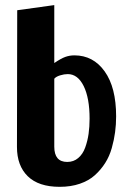

<svg xmlns="http://www.w3.org/2000/svg" viewBox="-20 -720 484 746"><path d="M45.9 -148.9 46.9 -680.2 190.9 -700.2V-475.1Q216.8 -492.7 233.6 -498.8Q250.5 -504.9 269 -504.9Q342.3 -504.9 386.7 -442.6Q431.2 -380.4 431.2 -268.1Q431.2 -236.3 427.2 -206.5Q423.3 -176.8 414.3 -144.8Q405.3 -112.8 388.7 -86.7Q372.1 -60.5 348.6 -39.3Q325.2 -18.1 290.3 -6.1Q255.4 5.9 211.9 5.9Q129.9 5.9 87.9 -35.2Q45.9 -76.2 45.9 -148.9ZM328.1 -258.8Q328.1 -338.9 305.2 -385.5Q282.2 -432.1 243.2 -432.1Q229.5 -432.1 213.6 -427.2Q197.8 -422.4 190.9 -414.1V-149.9Q190.9 -90.8 241.2 -90.8Q266.1 -90.8 283.9 -106Q301.8 -121.1 311 -146.7Q320.3 -172.4 324.2 -200Q328.1 -227.5 328.1 -258.8Z"/></svg>

Font: Lobster Two
Style: Bold
Weight: 700
Designer: Pablo Impallari
Foundry: Pablo Impallari. www.impallari.com
Version: Version 1.006